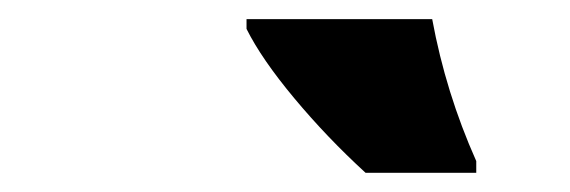

<svg xmlns="http://www.w3.org/2000/svg" viewBox="-20 -786 594 200"><path d="M476.1 -606H360.8Q320.8 -642.6 286.6 -683.6Q252.4 -724.6 236.8 -755.9V-766.1H430.2Q444.3 -689.5 476.1 -618.2Z"/></svg>

Font: TypoPRO Open Sans
Style: Italic
Weight: 800
Italic angle: -12°
Foundry: Ascender Corporation
Version: Version 1.10